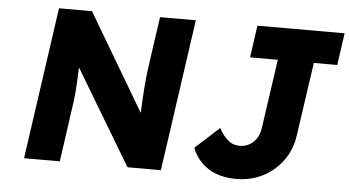

<svg xmlns="http://www.w3.org/2000/svg" viewBox="-50 -786 1604 882"><g transform="rotate(5 752.5 -345.0)"><path d="M88 0 188 -700H340L636 -200L603 -205Q603 -238 604.5 -268Q606 -298 607.5 -327Q609 -356 611.5 -386Q614 -416 618.5 -451Q623 -486 629 -527L654 -700H819L719 0H565L256 -516L306 -509Q304 -461 302.5 -427.5Q301 -394 300 -368Q299 -342 297 -321Q295 -300 292.5 -279.5Q290 -259 286 -234L253 0ZM1067 10Q1029 10 996 1.5Q963 -7 937.5 -23.5Q912 -40 893 -63.5Q874 -87 863 -116L974 -217Q985 -196 996 -182.5Q1007 -169 1018.5 -160Q1030 -151 1042.5 -147Q1055 -143 1070 -143Q1094 -143 1114.5 -154.5Q1135 -166 1147.5 -186Q1160 -206 1164 -233L1210 -552H1082L1103 -700H1505L1484 -552H1376L1327 -213Q1320 -162 1296.5 -121Q1273 -80 1238 -50.5Q1203 -21 1159.5 -5.5Q1116 10 1067 10Z"/></g></svg>

Font: Lexend
Style: Bold Italic
Weight: 700
Italic angle: -8.13011°
Designer: Bonnie Shaver-Troup, Thomas Jockin
Foundry: Lexend
Version: Version 1.007